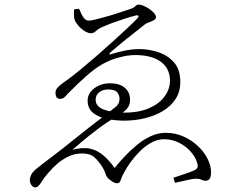

<svg xmlns="http://www.w3.org/2000/svg" viewBox="-20 -768 1040 837"><path d="M324 -730 303 -727Q302 -714 302.5 -701Q303 -688 306 -680Q311 -668 323 -654.5Q335 -641 350 -632Q365 -623 377 -623Q388 -623 398.5 -633Q409 -643 421 -648Q443 -658 468.5 -667.5Q494 -677 520.5 -685.5Q547 -694 570 -700Q581 -703 583.5 -699Q586 -695 578 -687Q564 -672 536 -646Q508 -620 473.5 -588.5Q439 -557 401.5 -524.5Q364 -492 330 -464Q296 -436 271 -418Q252 -405 241.5 -396Q231 -387 226.5 -380Q222 -373 222 -365Q222 -348 228 -342.5Q234 -337 241 -337Q253 -337 261 -344Q269 -351 273 -357Q318 -403 355.5 -436Q393 -469 421 -485Q456 -506 496.5 -517Q537 -528 569 -528Q642 -528 681.5 -498.5Q721 -469 721 -416Q721 -381 698.5 -349Q676 -317 631.5 -297Q587 -277 521 -277Q467 -277 432 -290.5Q397 -304 397 -333Q397 -354 413 -366Q429 -378 451 -378Q480 -378 490.5 -366Q501 -354 501 -337Q501 -316 486 -303.5Q471 -291 437 -265Q403 -239 365.5 -210Q328 -181 285 -146Q262 -127 233 -105Q204 -83 179.5 -64Q155 -45 143 -36Q120 -17 115 -4Q110 9 110 14Q110 30 117.5 39.5Q125 49 133 49Q141 49 148 42Q155 35 159 28Q171 8 190 -14Q209 -36 234 -58Q257 -76 282 -87.5Q307 -99 338 -99Q374 -99 392 -82Q410 -65 423 -45Q433 -29 436.5 -20Q440 -11 442 -5Q444 1 450 8Q457 15 469 23Q481 31 491 31Q502 31 506.5 16Q511 1 522 -18Q533 -39 551 -63.5Q569 -88 592 -110.5Q615 -133 641 -147Q667 -161 695 -161Q730 -161 760 -146Q790 -131 810.5 -108Q831 -85 839 -60Q844 -44 840.5 -37Q837 -30 826 -25Q813 -19 790.5 -11.5Q768 -4 736 7L743 29Q775 22 798.5 16.5Q822 11 835 11Q845 11 851.5 13Q858 15 863.5 17.5Q869 20 876 20Q888 20 894 11Q900 2 900 -17Q900 -46 884.5 -76.5Q869 -107 841.5 -132.5Q814 -158 778.5 -173.5Q743 -189 703 -189Q669 -189 636.5 -174Q604 -159 575.5 -135Q547 -111 522.5 -85Q498 -59 480 -36Q455 -70 429.5 -91.5Q404 -113 372.5 -120Q341 -127 296 -115Q308 -126 337 -150.5Q366 -175 405 -204.5Q444 -234 486 -259Q507 -271 520.5 -281.5Q534 -292 540.5 -304.5Q547 -317 547 -334Q547 -366 524 -385.5Q501 -405 460 -405Q433 -405 411 -395Q389 -385 375.5 -368Q362 -351 362 -330Q362 -294 387 -275Q412 -256 449 -249Q486 -242 521 -242Q568 -242 611.5 -252.5Q655 -263 690 -284Q725 -305 745.5 -336.5Q766 -368 766 -411Q766 -465 738.5 -496Q711 -527 670 -540.5Q629 -554 588 -554Q558 -554 525 -547.5Q492 -541 468 -533Q458 -529 457 -532Q456 -535 463 -541Q477 -553 493.5 -567Q510 -581 528.5 -596Q547 -611 568.5 -627.5Q590 -644 612 -662Q619 -667 630.5 -671Q642 -675 651 -680Q660 -685 660 -693Q660 -701 652 -710.5Q644 -720 631.5 -728.5Q619 -737 606.5 -742.5Q594 -748 585 -748Q576 -748 570 -741Q564 -734 543 -727Q530 -723 505 -714.5Q480 -706 452 -698Q424 -690 400.5 -684Q377 -678 368 -678Q355 -678 346.5 -688.5Q338 -699 333 -711.5Q328 -724 324 -730Z"/></svg>

Font: Noto Serif HK
Style: Regular
Weight: 200
Designer: Ryoko NISHIZUKA 西塚涼子 (kana & ideographs); Frank Grießhammer (Latin, Greek & Cyrillic); Wenlong ZHANG 张文龙 (bopomofo); San
Foundry: Adobe
Version: Version 2.001;hotconv 1.1.0;makeotfexe 2.6.0